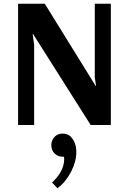

<svg xmlns="http://www.w3.org/2000/svg" viewBox="-20 -670 691 1029"><path d="M77 0V-650H220L493 -209H495L488 -254V-650H574V0H466L157 -488H155L163 -430V0ZM288 339 259 308Q324 248 324 182Q324 180 323.5 176Q323 172 323 170H316Q292 170 274 154Q255 136 255 108Q255 81 274 62Q290 46 316 46Q342 46 359 62L363 67Q389 97 389 145Q389 196 361 250.5Q333 305 288 339Z"/></svg>

Font: Arsenal
Style: Bold
Weight: 700
Designer: Andrij Shevchenko
Foundry: Stairsfor
Version: Version 2.001;PS 002.001;hotconv 1.0.88;makeotf.lib2.5.64775